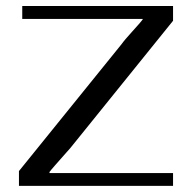

<svg xmlns="http://www.w3.org/2000/svg" viewBox="-20 -603 623 623"><path d="M41.5 0V-47.9L375 -460.4Q382.3 -471.2 410.6 -502.4Q439 -533.7 442.9 -539.6V-541.5H52.2V-583.5H541.5V-535.6L208.5 -123Q202.6 -116.2 186.5 -98.1Q170.4 -80.1 157.2 -64.9Q144 -49.8 140.6 -44.9V-41.5H541.5V0Z"/></svg>

Font: Resagnicto
Style: Regular
Weight: 500
Version: Version 0.9991